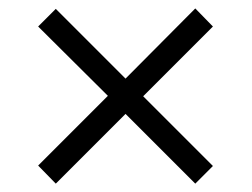

<svg xmlns="http://www.w3.org/2000/svg" viewBox="-20 -587 599 457"><path d="M70.8 -192.9 236.8 -358.9 70.8 -523.9 112.8 -565.9 278.8 -399.9 444.8 -566.9 486.8 -523.9 320.8 -357.9 486.8 -191.9 444.8 -149.9 278.8 -315.9 112.8 -149.9Z"/></svg>

Font: Noto Serif Malayalam
Style: Regular
Weight: 400
Designer: Indian Type Foundry
Foundry: Monotype Imaging Inc.
Version: Version 1.01